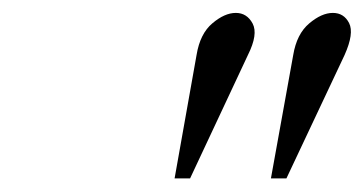

<svg xmlns="http://www.w3.org/2000/svg" viewBox="-20 -646 550 290"><path d="M500.5 -563 412.6 -376.5H389.2L422.9 -563Q428.2 -594.7 447 -610.6Q465.8 -626.5 482.7 -626.5Q499.5 -626.5 507.3 -611.1Q515.1 -595.7 500.5 -563ZM354.5 -563 267.1 -376.5H243.7L276.9 -563Q282.2 -595.2 300.8 -610.8Q319.3 -626.5 336.2 -626.5Q353 -626.5 361.6 -610.4Q370.1 -594.2 354.5 -563Z"/></svg>

Font: RIT Rachana
Style: Bold Italic
Weight: 700
Designer: Hussain KH
Version: 1.4.7